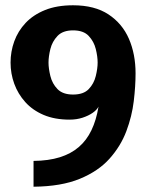

<svg xmlns="http://www.w3.org/2000/svg" viewBox="-20 -630 553 727"><path d="M493.3 -352Q493.3 -304 486.5 -247Q479.7 -190 458.5 -133.5Q437.3 -77 395 -29.5Q352.7 18 282.3 47Q212 76 107 77V-20.7Q164 -21.3 206.3 -34.5Q248.7 -47.7 278.3 -73.2Q308 -98.7 326.3 -137Q344.7 -175.3 353 -226.3Q347 -214 331 -202.8Q315 -191.7 292.5 -184.3Q270 -177 243.3 -177Q187.3 -177 145.3 -194.8Q103.3 -212.7 75.7 -243.5Q48 -274.3 34 -312.8Q20 -351.3 20 -393Q20 -434.7 34 -473.5Q48 -512.3 77 -543.2Q106 -574 150.7 -592Q195.3 -610 256.7 -610Q338.3 -610 390.7 -575.5Q443 -541 468.2 -483Q493.3 -425 493.3 -352ZM349.7 -393Q349.7 -416 342.7 -444.3Q335.7 -472.7 316 -493.8Q296.3 -515 256.7 -515Q217.7 -515 197.7 -493.8Q177.7 -472.7 170.7 -444.3Q163.7 -416 163.7 -393Q163.7 -371 170.7 -342.2Q177.7 -313.3 197.7 -292.7Q217.7 -272 256.7 -272Q296.3 -272 316 -292.7Q335.7 -313.3 342.7 -342.2Q349.7 -371 349.7 -393Z"/></svg>

Font: Epunda Slab Light
Style: Regular
Weight: 300
Designer: Simon Atzbach
Foundry: typofactur
Version: Version 1.102